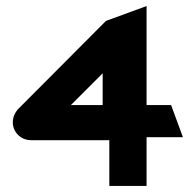

<svg xmlns="http://www.w3.org/2000/svg" viewBox="-20 -614 635 634"><path d="M545 -267H464V-594L330 -545L38 -252C2 -208 32 -151 83 -151H341V0H464V-161H584ZM319 -267H214L319 -372Z"/></svg>

Font: Charger
Style: Hemi
Weight: 900
Designer: Jasper
Foundry: Cannot Into Space Fonts
Version: Version 0.99